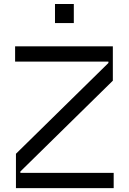

<svg xmlns="http://www.w3.org/2000/svg" viewBox="-20 -965 661 985"><path d="M563.2 0H61.8V-176.1L536.2 -642V-649.1H57.5V-727.3H558.9V-551.1L84.5 -85.2V-78.1H563.2ZM358.7 -846.6H262.1V-944.6H358.7Z"/></svg>

Font: Riot Sans
Style: Regular
Weight: 400
Designer: Rasmus Andersson
Foundry: rsms
Version: Version 4.001